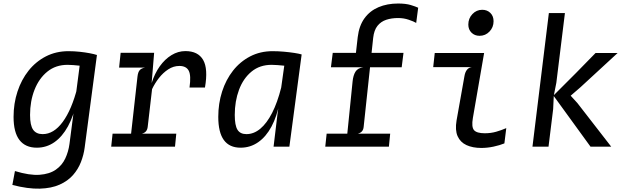

<svg xmlns="http://www.w3.org/2000/svg" viewBox="-20 -854 3638 1118"><path d="M52 223 67 142Q152 168 210.2 163.8Q268.5 159.5 305 134Q341.5 108.5 360 69Q378.5 29.5 384.5 -15.5L441 -449.5L453 -545.5L544.5 -534L473 5.5Q467.5 48 451.2 89.8Q435 131.5 404.8 165.8Q374.5 200 327 221.2Q279.5 242.5 211.5 244.5Q143.5 246.5 52 223ZM194.5 6Q128 6 93.5 -38.5Q59 -83 59 -173.5Q59 -251.5 81.8 -320.8Q104.5 -390 146.5 -442.8Q188.5 -495.5 247.5 -525.8Q306.5 -556 379 -556Q412 -556 444.2 -552.5Q476.5 -549 502.8 -544Q529 -539 543.5 -534L502.5 -460Q501.5 -462.5 486.2 -465.5Q471 -468.5 449.2 -471Q427.5 -473.5 406.8 -475Q386 -476.5 373.5 -476.5Q304.5 -476.5 255.8 -437Q207 -397.5 181 -331.2Q155 -265 155 -184.5Q155 -124 173 -98.5Q191 -73 228.5 -73Q293 -73 345.2 -144Q397.5 -215 431 -346L440.5 -312L426 -261.5Q408.5 -178 375.5 -118Q342.5 -58 296.8 -26Q251 6 194.5 6Z M627.5 0 635.5 -75.5H1006.5L999 0ZM673.5 -460.5 682.5 -546.5H877.5L837 -460.5ZM736 -10 780.5 -407.5Q783.5 -434.5 793.8 -445.8Q804 -457 825.5 -460.5L789 -490L795 -530L877.5 -546.5L863 -370.5Q880.5 -426 910.2 -467.8Q940 -509.5 978.5 -533Q1017 -556.5 1059.5 -556.5Q1133 -556.5 1162.8 -505.2Q1192.5 -454 1173.5 -344.5H1083.5Q1093.5 -414.5 1079 -442.2Q1064.5 -470 1024.5 -470Q990 -470 959.8 -450.2Q929.5 -430.5 905.5 -399.8Q881.5 -369 865.5 -335L840 -115Q838 -99 829.8 -89.2Q821.5 -79.5 805.5 -75.5L834 -57L829 -10Z M1573 0 1596 -191.5 1638.5 -494.5 1656.5 -520 1736.5 -537 1665 0ZM1381 6Q1316 6 1283.5 -38.5Q1251 -83 1251 -173.5Q1251 -251.5 1273.2 -320.8Q1295.5 -390 1337 -442.8Q1378.5 -495.5 1437 -525.8Q1495.5 -556 1567.5 -556Q1600 -556 1633.2 -553Q1666.5 -550 1694 -545.8Q1721.5 -541.5 1736.5 -537L1708.5 -460Q1701.5 -462.5 1682.8 -465.5Q1664 -468.5 1640.5 -471Q1617 -473.5 1595.5 -475Q1574 -476.5 1561.5 -476.5Q1492.5 -476.5 1444.5 -437Q1396.5 -397.5 1371.8 -331.2Q1347 -265 1347 -184.5Q1347 -124 1362.8 -98.5Q1378.5 -73 1415 -73Q1458 -73 1495.8 -104.5Q1533.5 -136 1564.5 -196.5Q1595.5 -257 1617.5 -344.5L1627 -311L1608.5 -260.5Q1593 -177 1561 -117.2Q1529 -57.5 1483.2 -25.8Q1437.5 6 1381 6Z M1995.5 -8.5 2033 -379Q2036.5 -415 2049.8 -436.5Q2063 -458 2096.5 -462.5L2050 -523.5L2063 -638Q2071 -704.5 2102.5 -747.8Q2134 -791 2184.2 -812.2Q2234.5 -833.5 2298 -833.5Q2342.5 -833.5 2371.5 -824.8Q2400.5 -816 2415 -809L2403.5 -720.5Q2389.5 -729 2360.2 -739Q2331 -749 2298 -749Q2260 -749 2229 -738.8Q2198 -728.5 2178 -703.5Q2158 -678.5 2153 -633.5L2097.5 -115Q2096 -99 2087.5 -89.2Q2079 -79.5 2063 -75.5L2093 -57L2088 -10ZM1874 0 1882 -75.5H2252L2244.5 0ZM1907 -462.5 1917.5 -546H2329.5L2319 -462.5Z M2772.5 -645.5Q2744 -645.5 2725.5 -663.8Q2707 -682 2707 -711Q2707 -747 2730.8 -772Q2754.5 -797 2788 -797Q2816.5 -797 2835.2 -778.8Q2854 -760.5 2854 -730.5Q2854 -695 2830.2 -670.2Q2806.5 -645.5 2772.5 -645.5ZM2783 7.5Q2732 7.5 2696 -9.2Q2660 -26 2644.5 -61.2Q2629 -96.5 2638.5 -152.5L2684.5 -411Q2688.5 -434.5 2699.2 -447.8Q2710 -461 2727 -463H2502.5L2511.5 -545.5H2799L2733.5 -167Q2724.5 -114.5 2740.2 -96.2Q2756 -78 2803 -78Q2838 -78 2868.8 -86.8Q2899.5 -95.5 2928 -108L2917 -19Q2890 -8 2853.8 -0.2Q2817.5 7.5 2783 7.5Z M3418.5 0 3202.5 -297.5 3290 -311 3342 -254 3539 0ZM3080.5 0 3176 -778H3269.5L3219.5 -372L3205 -299L3204.5 -295L3201 -219L3174 0ZM3286.5 -282.5 3202.5 -297.5 3335 -430 3448 -545.5H3576.5L3360 -346Z"/></svg>

Font: Spline Sans Mono
Style: Italic
Weight: 400
Italic angle: -4°
Monospace: yes
Designer: Eben Sorkin, Mirko Velimirovic
Foundry: Sorkin Type
Version: Version 1.004